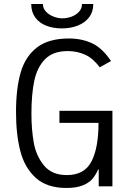

<svg xmlns="http://www.w3.org/2000/svg" viewBox="-20 -925 640 953"><path d="M59.5 -369Q59.5 -485 82.5 -564.8Q105.5 -644.5 163.2 -689.2Q221 -734 322 -734Q386 -734 437 -710.2Q488 -686.5 531 -622L475 -591Q443 -634.5 403.5 -653Q364 -671.5 316 -671.5Q243.5 -671.5 204 -631.5Q164.5 -591.5 150.2 -524.2Q136 -457 136 -360Q136 -283 147.5 -217.5Q159 -152 198 -104Q237 -56 312 -56Q399 -56 434 -123.5Q469 -191 469 -315H275V-375H538V0H470V-84H467Q455.5 -57 438.8 -37.2Q422 -17.5 390.5 -4.8Q359 8 310 8Q213 8 157.8 -42Q102.5 -92 81 -174.8Q59.5 -257.5 59.5 -369ZM135 -905H193Q193 -883.5 208.2 -867.2Q223.5 -851 246 -842.5Q268.5 -834 289 -834Q312 -834 334.8 -842.2Q357.5 -850.5 372.2 -866.8Q387 -883 387 -905H443Q443 -866 422 -838.8Q401 -811.5 365.5 -797.8Q330 -784 287 -784Q244 -784 209.5 -797.5Q175 -811 155 -838.2Q135 -865.5 135 -905Z"/></svg>

Font: JuliaMono Light
Style: Regular
Weight: 300
Monospace: yes
Designer: cormullion
Foundry: corm
Version: Version 0.054; ttfautohint (v1.8.4)